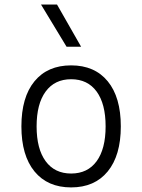

<svg xmlns="http://www.w3.org/2000/svg" viewBox="-20 -815 626 845"><path d="M293 9.8Q189.5 9.8 131.8 -60.5Q74.2 -130.9 74.2 -258.8Q74.2 -387.2 131.8 -457.3Q189.5 -527.3 293 -527.3Q396.5 -527.3 454.1 -457.3Q511.7 -387.2 511.7 -258.8Q511.7 -130.9 454.1 -60.5Q396.5 9.8 293 9.8ZM293 -51.3Q365.7 -51.3 405.3 -105.5Q444.8 -159.7 444.8 -258.8Q444.8 -357.9 405.3 -412.1Q365.7 -466.3 293 -466.3Q220.7 -466.3 180.9 -412.1Q141.1 -357.9 141.1 -258.8Q141.1 -159.7 180.9 -105.5Q220.7 -51.3 293 -51.3ZM272.9 -609.4 160.6 -794.9H231L336.9 -609.4Z"/></svg>

Font: Cascadia Mono PL Light
Style: Regular
Weight: 300
Monospace: yes
Designer: Aaron Bell
Foundry: Saja Typeworks
Version: Version 2404.023; ttfautohint (v1.8.4)